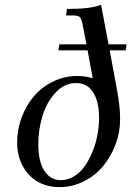

<svg xmlns="http://www.w3.org/2000/svg" viewBox="-20 -766 553 793"><path d="M50.8 -178.2Q50.8 -231 69.3 -280.8Q87.9 -330.6 120.1 -368.4Q152.3 -406.2 199.2 -429.2Q246.1 -452.1 298.8 -452.1Q332.5 -452.1 362.8 -442.9L341.8 -558.1H221.2L225.1 -583H336.9L321.8 -662.1Q316.9 -687 310.5 -694.6Q304.2 -702.1 282.2 -702.1H252.9L256.8 -729Q356 -729 397 -746.1L402.8 -717.8L428.2 -583H502.9L499 -558.1H433.1L464.8 -386.2Q476.1 -323.7 476.1 -272Q476.1 -219.2 457 -168.9Q438 -118.7 405.5 -79.6Q373 -40.5 325.9 -16.8Q278.8 6.8 226.1 6.8Q146 6.8 98.4 -45.7Q50.8 -98.1 50.8 -178.2ZM138.2 -169.9Q138.2 -128.4 147.2 -96.2Q156.2 -64 177.7 -43Q199.2 -22 231 -22Q260.7 -22 286.9 -38.3Q313 -54.7 331.3 -81.3Q349.6 -107.9 363 -141.8Q376.5 -175.8 382.8 -211.2Q389.2 -246.6 389.2 -279.8Q389.2 -344.7 365.2 -383.8Q341.3 -422.9 293.9 -422.9Q245.6 -422.9 209 -383.1Q172.4 -343.3 155.3 -286.6Q138.2 -230 138.2 -169.9Z"/></svg>

Font: Dihjauti
Style: Bold Italic
Weight: 700
Italic angle: -9°
Designer: T. Christopher White
Version: Version 3.0.0